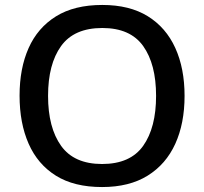

<svg xmlns="http://www.w3.org/2000/svg" viewBox="-20 -745 824 775"><path d="M725 -358Q725 -247 687.5 -164.5Q650 -82 576 -36Q502 10 392 10Q279 10 205.5 -36Q132 -82 95.5 -165Q59 -248 59 -359Q59 -469 95.5 -551Q132 -633 206 -679Q280 -725 393 -725Q503 -725 576.5 -679.5Q650 -634 687.5 -551.5Q725 -469 725 -358ZM174 -358Q174 -230 226.5 -156.5Q279 -83 392 -83Q506 -83 558 -156.5Q610 -230 610 -358Q610 -486 558 -559Q506 -632 393 -632Q279 -632 226.5 -559Q174 -486 174 -358Z"/></svg>

Font: Noto Sans Khmer UI Medium
Style: Regular
Weight: 500
Designer: Danh Hong and the Monotype Design Team
Foundry: Monotype Imaging Inc.
Version: Version 2.002; ttfautohint (v1.8.4.7-5d5b)